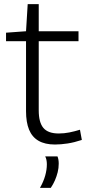

<svg xmlns="http://www.w3.org/2000/svg" viewBox="-20 -684 421 922"><path d="M244 10Q196 10 165 -8Q134 -26 119.5 -61.5Q105 -97 105 -150V-486H9V-527L105 -534L113 -664H166V-534H357V-486H166V-154Q166 -96 188.5 -69.5Q211 -43 262 -43Q288 -43 313 -48Q338 -53 364 -61L373 -12Q337 0 304.5 5Q272 10 244 10ZM172 218Q189 188 197 159.5Q205 131 205 105Q205 94 203 84Q201 74 197 67H256Q259 74 260.5 83Q262 92 262 102Q262 123 257 143Q252 163 244 181.5Q236 200 224 218Z"/></svg>

Font: Georama ExtraCondensed Thin Light
Style: Regular
Weight: 300
Version: Version 1.001